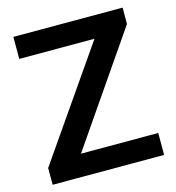

<svg xmlns="http://www.w3.org/2000/svg" viewBox="-106 -802 817 892"><g transform="rotate(-15 302.5 -355.5)"><path d="M573.7 -105.5V0H37.6V-80.6L400.9 -605H39.1V-710.9H564.5V-632.3L202.1 -105.5Z"/></g></svg>

Font: Vazirmatn UI SemiBold
Style: Regular
Weight: 600
Designer: Saber Rastikerdar
Foundry: Saber Rastikerdar
Version: Version 33.003